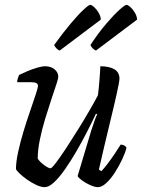

<svg xmlns="http://www.w3.org/2000/svg" viewBox="-20 -774 587 794"><path d="M165 0Q150 0 130.5 -9Q111 -18 92.5 -31Q74 -44 61 -56.5Q48 -69 46 -75Q46 -104 55 -145.5Q64 -187 77.5 -231.5Q91 -276 105 -316Q119 -356 128 -384Q137 -412 137 -419Q137 -434 110 -434H51Q51 -442 54 -451Q57 -460 59 -464Q73 -471 93 -479.5Q113 -488 133.5 -494Q154 -500 167 -500Q190 -500 205.5 -487.5Q221 -475 221 -456Q221 -449 212.5 -423.5Q204 -398 191.5 -360.5Q179 -323 166 -280Q153 -237 144.5 -195Q136 -153 136 -118Q145 -104 163 -91Q181 -78 189 -78Q194 -78 211.5 -101Q229 -124 253 -160.5Q277 -197 302.5 -238Q328 -279 350 -317Q372 -355 385 -380Q388 -403 391 -439Q394 -475 395 -500Q432 -500 453 -487.5Q474 -475 474 -449Q474 -437 463 -387.5Q452 -338 432.5 -258Q413 -178 389 -73L399 -66Q409 -76 424 -95.5Q439 -115 454 -137.5Q469 -160 479 -176Q488 -176 494.5 -172Q501 -168 503 -163Q498 -142 485 -114.5Q472 -87 455 -60.5Q438 -34 419.5 -17Q401 0 385 0Q372 0 353 -8.5Q334 -17 319 -28Q304 -39 301 -46L357 -233Q365 -257 371.5 -276Q378 -295 382 -301L377 -304Q361 -270 340 -229Q319 -188 295.5 -147.5Q272 -107 248.5 -73.5Q225 -40 203.5 -20Q182 0 165 0ZM377 -565Q370 -567 363 -574.5Q356 -582 354 -588Q387 -638 419 -675.5Q451 -713 474 -733.5Q497 -754 503 -754Q509 -754 519 -745Q529 -736 537.5 -722Q546 -708 547 -693ZM227 -565Q220 -567 213 -574.5Q206 -582 204 -588Q240 -638 271.5 -675.5Q303 -713 325 -733.5Q347 -754 353 -754Q359 -754 369 -745Q379 -736 387.5 -722Q396 -708 397 -693Z"/></svg>

Font: Texturina 72pt 72pt Medium
Style: Italic
Weight: 500
Italic angle: -11°
Designer: Guillermo Torres Carreño
Foundry: Omnibus-Type
Version: Version 1.002; ttfautohint (v1.8.3)